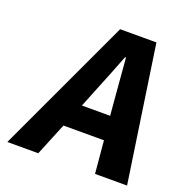

<svg xmlns="http://www.w3.org/2000/svg" viewBox="-120 -768 841 877"><g transform="rotate(20 300.0 -330.0)"><path d="M8.8 0 316.9 -660.2H493.2L590.8 0H435.1L420.9 -158.2H224.1L159.2 0ZM272 -272.9H409.2L403.8 -335Q400.4 -383.8 386.2 -547.9H381.8Q352.1 -470.2 296.9 -335Z"/></g></svg>

Font: Office Code Pro Bold Italic
Style: Regular
Weight: 700
Italic angle: -9°
Designer: Nathan Rutzky & Paul D. Hunt
Foundry: Adobe Systems Incorporated
Version: Version 1.004;PS 001.004;hotconv 1.0.70;makeotf.lib2.5.58329